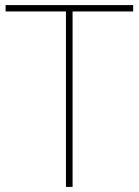

<svg xmlns="http://www.w3.org/2000/svg" viewBox="-20 -734 545 754"><path d="M265 0H239V-689H2V-714H503V-689H265Z"/></svg>

Font: Noto Sans Thin
Style: Regular
Weight: 100
Designer: Monotype Design Team
Foundry: Monotype Imaging Inc.
Version: Version 2.007